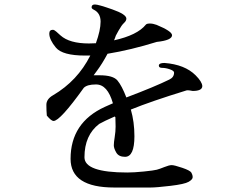

<svg xmlns="http://www.w3.org/2000/svg" viewBox="-20 -819 1040 857"><path d="M200 -669Q200 -686 216 -686Q222 -686 231 -678L250 -661Q290 -625 377 -625Q392 -625 408 -626Q429 -684 429 -722.5Q429 -761 398 -776Q388 -781 389 -787Q389 -799 404 -799Q419 -799 481.5 -777Q544 -755 544 -736Q544 -726 533.5 -716.5Q523 -707 509 -682L497 -660Q494 -650 489 -639Q593 -662 631 -709Q635 -714 649 -714Q663 -714 679 -708Q747 -680 748 -662Q748 -639 680 -632Q564 -596 460 -579Q436 -534 412 -502L398 -483H425Q485 -483 504.5 -459.5Q524 -436 544 -384Q671 -432 736 -464Q757 -474 757 -495Q757 -503 738.5 -509.5Q720 -516 704.5 -516Q689 -516 689 -526Q689 -538 714 -538Q805 -531 853 -483Q882 -454 883 -435Q883 -413 840 -413Q825 -416 819 -416Q813 -416 811 -415Q655 -367 564 -330Q580 -275 580 -211Q580 -119 538 -119Q510 -119 499 -138Q488 -157 488 -170Q488 -183 492 -207.5Q496 -232 496 -254Q496 -276 495 -296L492 -299Q444 -278 423 -266Q357 -216 357 -117Q357 -49 548 -49Q578 -49 622.5 -53.5Q667 -58 680 -61.5Q693 -65 714 -73.5Q735 -82 746.5 -82Q758 -82 793.5 -70Q829 -58 834.5 -48Q840 -38 840 -28Q840 -18 822 -7.5Q804 3 741 10.5Q678 18 652 18H490Q295 18 295 -110Q295 -272 448 -342L484 -358Q460 -442 409 -442Q409 -442 408 -442Q369 -442 354 -427Q248 -279 219 -279Q209 -279 189 -303Q187 -325 187 -351Q187 -377 217 -394Q326 -458 383 -571H360Q259 -571 229.5 -606.5Q200 -642 200 -669Z"/></svg>

Font: Sawarabi Mincho
Style: Regular
Weight: 400
Version: Version 1.00